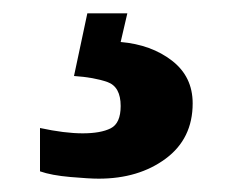

<svg xmlns="http://www.w3.org/2000/svg" viewBox="-20 -29 352 288"><path d="M128 239Q114 239 85.5 236.5Q57 234 40 228V163Q77 171 104 171Q131 171 146 163.5Q161 156 161 130Q161 101 141 94Q121 87 91 85L111 -9H171L161 34Q207 38 238 62Q269 86 269 126Q269 179 228.5 209Q188 239 128 239Z"/></svg>

Font: Noto Serif Hebrew SemiCondensed Black
Style: Regular
Weight: 900
Width: 4
Designer: Monotype Design Team
Foundry: Monotype Imaging Inc.
Version: Version 2.004; ttfautohint (v1.8.4.7-5d5b)